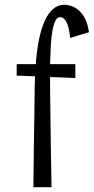

<svg xmlns="http://www.w3.org/2000/svg" viewBox="-20 -785 393 805"><path d="M130 -516Q134 -571 143 -616.5Q152 -662 166.5 -695Q181 -728 201.5 -746.5Q222 -765 250 -765Q264 -765 280 -759.5Q296 -754 311 -741Q326 -728 337 -706Q348 -684 353 -650L274 -626Q270 -671 259 -692Q248 -713 232 -713Q220 -713 212.5 -698.5Q205 -684 200 -657.5Q195 -631 193 -595Q191 -559 190 -516H296V-458L190 -462Q190 -456 190 -448Q190 -440 190 -423Q190 -406 190.5 -376.5Q191 -347 191.5 -297.5Q192 -248 193 -175.5Q194 -103 196 0H120Q121 -103 122 -175.5Q123 -248 124 -297.5Q125 -347 125 -377Q125 -407 125.5 -424.5Q126 -442 126.5 -450Q127 -458 127 -465L50 -468V-516Z"/></svg>

Font: Combo
Style: Regular
Weight: 400
Designer: Eduardo Rodriguez Tunni
Foundry: Eduardo Rodriguez Tunni
Version: Version 1.001